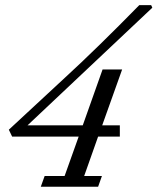

<svg xmlns="http://www.w3.org/2000/svg" viewBox="-20 -713 602 733"><path d="M135.7 0 150.4 -41H226.6L280.3 -191.4H26.4L13.7 -217.8L227.5 -416Q352.5 -530.8 511.7 -693.4H557.1L561.5 -683.6L85 -234.4H295.9L371.6 -447.8H446.3L370.1 -234.4H437.5V-191.4H354.5L301.3 -41H369.1L354.5 0Z"/></svg>

Font: Elstob 6pt
Style: Italic
Weight: 400
Italic angle: -20°
Designer: Peter S. Baker
Version: Version 1.015